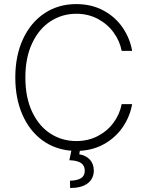

<svg xmlns="http://www.w3.org/2000/svg" viewBox="-20 -737 727 950"><path d="M357.4 -668.9Q287.6 -668.9 230.2 -631.8Q172.9 -594.7 139.2 -523.4Q105.5 -452.1 105.5 -353.5Q105.5 -254.4 139.2 -183.3Q172.9 -112.3 230 -75.7Q287.1 -39.1 357.4 -39.1Q416.5 -39.1 464.1 -64Q511.7 -88.9 542.2 -130.6Q572.8 -172.4 582 -221.7H633.8Q623.5 -162.6 589.6 -111.3Q555.7 -60.1 500.5 -27.3Q445.3 5.4 375 9.3L372.1 26.4Q404.8 31.7 424.3 52.5Q443.8 73.2 444.3 107.4Q443.4 147.9 413.6 170.4Q383.8 192.9 327.1 193.4L326.2 157.2Q362.8 156.2 381.1 144.5Q399.4 132.8 399.4 108.4Q399.4 82 380.9 69.6Q362.3 57.1 323.2 55.7L333 8.8Q251 2.4 188.2 -43.9Q125.5 -90.3 90.6 -170.4Q55.7 -250.5 55.7 -353.5Q55.7 -461.9 94 -544.2Q132.3 -626.5 200.7 -671.6Q269 -716.8 357.4 -716.8Q432.6 -716.8 491.7 -685.1Q550.8 -653.3 586.9 -600.3Q623 -547.4 633.8 -485.4H582Q572.8 -534.2 542.2 -576.2Q511.7 -618.2 463.9 -643.6Q416 -668.9 357.4 -668.9Z"/></svg>

Font: Pretendard JP ExtraLight
Style: Regular
Weight: 200
Designer: Base glyphs from Inter by Rasmus Andersson; Hangeul glyphs from Noto Sans CJK(Source Han Sans) by Jang Soo-young and Kan
Foundry: Kil Hyung-jin
Version: Version 1.309